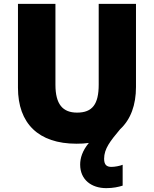

<svg xmlns="http://www.w3.org/2000/svg" viewBox="-20 -734 797 994"><path d="M519 88C519 36 551 -4 602 -65C657 -116 684 -191 684 -284V-714H491V-296C491 -194 458 -151 379 -151C305 -151 267 -194 267 -295V-714H73V-280C73 -95 179 10 376 10C399 10 420 9 440 6C406 47 395 85 395 118C395 197 454 240 530 240C566 240 593 234 615 227V119C601 125 574 130 557 130C534 130 519 121 519 88Z"/></svg>

Font: Noto Sans Sinhala UI Black
Style: Regular
Weight: 900
Designer: Jelle Bosma - Monotype Design Team
Foundry: Monotype Imaging Inc.
Version: Version 2.006